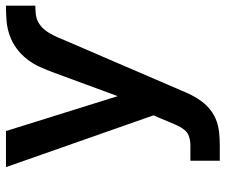

<svg xmlns="http://www.w3.org/2000/svg" viewBox="-78 -482 775 660"><g transform="rotate(-90 310.0 -152.5)"><path d="M87 215V114H139Q155 114 169.5 109.5Q184 105 193.5 93Q203 81 209 67Q215 53 221 39L243 -13L65 -520H189L309 -136L390 -356Q399 -380 409.5 -403.5Q420 -427 436 -447.5Q452 -468 473 -483.5Q494 -499 518.5 -507.5Q543 -516 568.5 -518Q594 -520 620 -520V-419Q606 -419 591.5 -417.5Q577 -416 564.5 -409.5Q552 -403 542 -392.5Q532 -382 525 -369.5Q518 -357 512 -344Q506 -331 501 -318L330 79Q322 99 312.5 118Q303 137 290 154Q277 171 260 184Q243 197 223 204Q203 211 182 213Q161 215 139 215Z"/></g></svg>

Font: Iosevka SS04 Extended
Style: Bold
Weight: 700
Width: 7
Monospace: yes
Designer: Belleve Invis
Foundry: Belleve Invis
Version: Version 19.0.0; ttfautohint (v1.8.4)